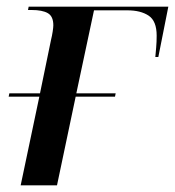

<svg xmlns="http://www.w3.org/2000/svg" viewBox="-20 -556 525 576"><path d="M42 0 98 -266H6L8 -276H100L133 -436Q136 -448 138 -461Q140 -474 140 -480Q140 -507 123.5 -516.5Q107 -526 75 -526H64L66 -536H485L455 -385H446Q447 -397 448.5 -413.5Q450 -430 450 -449Q450 -493 426 -509Q402 -525 362 -525H262L209 -276H327L325 -266H207L151 0Z"/></svg>

Font: Noto Serif Display Medium
Style: Italic
Weight: 500
Italic angle: -12°
Designer: Monotype Design Team
Foundry: Monotype Imaging Inc.
Version: Version 2.009